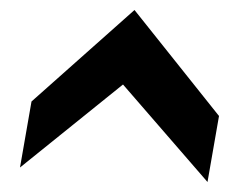

<svg xmlns="http://www.w3.org/2000/svg" viewBox="-20 -779 494 384"><path d="M43 -576 249 -759 418 -547 395 -415 226 -610 20 -444Z"/></svg>

Font: Cabin
Style: Bold Italic
Weight: 700
Italic angle: -7°
Designer: Pablo Impallari
Foundry: Pablo Impallari. http://www.impallari.com Igino Marini. http://www.ikern.com
Version: Version 2.200